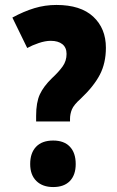

<svg xmlns="http://www.w3.org/2000/svg" viewBox="-20 -795 471 776"><path d="M208 -775Q306 -775 357 -727.5Q408 -680 408 -602Q408 -540 383.5 -493Q359 -446 306 -396Q278 -371 270.5 -352.5Q263 -334 263 -314V-304H126V-327Q126 -381 141 -413.5Q156 -446 190 -479Q218 -505 233.5 -527Q249 -549 249 -577Q249 -603 232 -616.5Q215 -630 185 -630Q163 -630 136.5 -621Q110 -612 90 -601L30 -724Q76 -749 119 -762Q162 -775 208 -775ZM195 -39Q152 -39 127 -63.5Q102 -88 102 -132Q102 -177 126 -202Q150 -227 195 -227Q239 -227 262.5 -202Q286 -177 286 -132Q286 -88 262.5 -63.5Q239 -39 195 -39Z"/></svg>

Font: Noto Sans Tamil UI ExtraCondensed Black
Style: Regular
Weight: 900
Width: 2
Designer: Jelle Bosma - Monotype Design Team
Foundry: Monotype Imaging Inc.
Version: Version 2.004; ttfautohint (v1.8.4.7-5d5b)